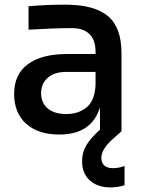

<svg xmlns="http://www.w3.org/2000/svg" viewBox="-20 -566 621 828"><path d="M235.8 14.2Q145 14.2 93 -32.2Q41 -78.6 41 -161.1Q41 -246.1 100.8 -289.6Q160.6 -333 269 -333H392.1V-342.8Q392.1 -393.1 366 -418.9Q339.8 -444.8 289.1 -444.8Q216.8 -444.8 103 -438V-539.1Q179.7 -545.9 261.2 -545.9Q386.7 -545.9 445.3 -496.8Q503.9 -447.8 503.9 -336.9V0L475.1 25.9Q417 74.2 417 115.2Q417 136.2 429.9 147.7Q442.9 159.2 465.8 159.2Q493.2 159.2 517.1 149.9V232.9Q488.3 242.2 457 242.2Q400.9 242.2 367.4 212.2Q334 182.1 334 128.9Q334 90.3 352.8 59.6Q371.6 28.8 411.1 -6.8V-103Q375 14.2 235.8 14.2ZM266.1 -74.2Q318.8 -74.2 354 -103.5Q389.2 -132.8 392.1 -200.2V-255.9H266.1Q214.8 -255.9 186 -230.7Q157.2 -205.6 157.2 -164.1Q157.2 -122.6 185.8 -98.4Q214.4 -74.2 266.1 -74.2Z"/></svg>

Font: Sora Medium
Style: Regular
Weight: 500
Designer: Jonathan Barnbrook, Julián Moncada
Foundry: Barnbrook Fonts
Version: Version 2.000